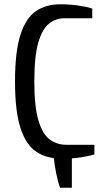

<svg xmlns="http://www.w3.org/2000/svg" viewBox="-20 -730 475 895"><path d="M260 145Q249 115 241.5 76Q234 37 230 0L315 -35V145ZM270 10Q200 10 151 -21.5Q102 -53 76 -131.5Q50 -210 50 -350Q50 -490 75.5 -568.5Q101 -647 148 -678.5Q195 -710 260 -710Q305 -710 346.5 -704Q388 -698 410 -690V-645H280Q240 -645 208.5 -620Q177 -595 158.5 -531.5Q140 -468 140 -350Q140 -233 159 -169Q178 -105 211.5 -80Q245 -55 290 -55H420V-10Q398 -3 356.5 3.5Q315 10 270 10Z"/></svg>

Font: Cuprum
Style: Regular
Weight: 400
Designer: Jovanny Lemonad
Foundry: Jovanny Lemonad
Version: Version 3.000